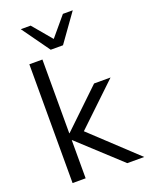

<svg xmlns="http://www.w3.org/2000/svg" viewBox="-171 -1032 866 1118"><g transform="rotate(-20 261.5 -472.5)"><path d="M79 0ZM79 0V-736H160V-279H162L395 -502H497L244 -261L523 0H418L162 -236H160V0ZM225 -773 102 -945H163L263 -826L363 -945H424L301 -773Z"/></g></svg>

Font: Winston
Style: Regular
Weight: 400
Designer: Original fonts by Vernon Adams / Changes by Cristiano Sobral
Foundry: Original fonts by Vernon Adams / Changes by Cristiano Sobral
Version: Version 2.503;July 17, 2020;FontCreator 13.0.0.2655 64-bit